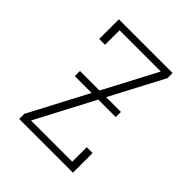

<svg xmlns="http://www.w3.org/2000/svg" viewBox="-200 -868 1001 1001"><g transform="rotate(45 300.0 -367.5)"><path d="M102 0V-38L273 -363H149V-401H293L449 -697H145V-590H102V-735H498V-697L342 -401H451V-363H322L151 -38H455V-145H498V0Z"/></g></svg>

Font: Iosevka Etoile Extralight
Style: Regular
Weight: 200
Designer: Belleve Invis
Foundry: Belleve Invis
Version: Version 22.1.2; ttfautohint (v1.8.4)